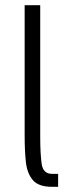

<svg xmlns="http://www.w3.org/2000/svg" viewBox="-20 -720 270 740"><path d="M180 -50H204V0H180Q128 0 106 -26.5Q84 -53 79.5 -97.5Q75 -142 75 -196V-700H135V-196Q135 -128 140.5 -89Q146 -50 180 -50Z"/></svg>

Font: Epunda Sans Light
Style: Regular
Weight: 300
Designer: Simon Atzbach
Foundry: typofactur
Version: Version 2.204; ttfautohint (v1.8.4.7-5d5b)